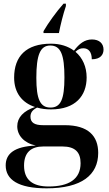

<svg xmlns="http://www.w3.org/2000/svg" viewBox="-20 -786 592 1046"><path d="M217 -616V-606H301C310 -653 324 -708 339 -753V-766H326C286 -721 241 -658 217 -616ZM234 240C425 240 515 167 515 47C515 -45 461 -104 333 -104H215C168 -104 146 -118 146 -150C146 -171 155 -186 182 -200C205 -193 231 -190 258 -190C391 -190 452 -264 452 -364C452 -422 430 -471 391 -504C406 -518 418 -523 434 -523C463 -523 480 -502 480 -463C528 -463 544 -489 544 -516C544 -548 522 -571 481 -571C441 -571 412 -548 383 -510C351 -534 308 -548 258 -548C122 -548 57 -479 57 -363C57 -281 100 -226 171 -203C108 -182 74 -146 74 -98C74 -49 110 -7 175 7C57 12 11 52 11 115C11 192 78 240 234 240ZM255 -200C199 -200 178 -245 178 -362C178 -487 199 -538 254 -538C311 -538 331 -488 331 -364C331 -245 311 -200 255 -200ZM245 230C158 230 111 194 111 116C111 44 150 12 216 12H320C389 12 419 43 419 103C419 191 354 230 245 230Z"/></svg>

Font: Noto Serif Display SemiBold
Style: Regular
Weight: 600
Designer: Monotype Design Team
Foundry: Monotype Imaging Inc.
Version: Version 2.009